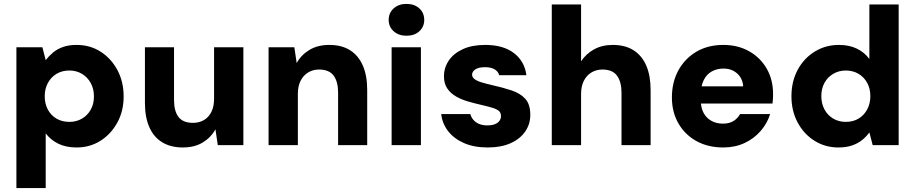

<svg xmlns="http://www.w3.org/2000/svg" viewBox="-20 -743 4685 983"><path d="M64 220V-501H197L214 -435Q230 -456 251.5 -474Q273 -492 302.5 -502.5Q332 -513 372 -513Q441 -513 495 -478.5Q549 -444 581 -384.5Q613 -325 613 -249Q613 -174 580.5 -115Q548 -56 494 -22Q440 12 372 12Q318 12 279 -7Q240 -26 214 -60V220ZM335 -119Q371 -119 399.5 -135.5Q428 -152 444.5 -181.5Q461 -211 461 -249Q461 -288 444.5 -318Q428 -348 399.5 -365Q371 -382 335 -382Q298 -382 269.5 -365Q241 -348 225 -318Q209 -288 209 -250Q209 -212 225 -182Q241 -152 269.5 -135.5Q298 -119 335 -119Z M916 12Q854 12 810.5 -14.5Q767 -41 744.5 -92Q722 -143 722 -217V-501H871V-231Q871 -174 894 -144Q917 -114 968 -114Q1000 -114 1024.5 -128.5Q1049 -143 1062.5 -170.5Q1076 -198 1076 -237V-501H1226V0H1095L1083 -81Q1060 -39 1018 -13.5Q976 12 916 12Z M1355 0V-501H1487L1499 -420Q1521 -461 1563.5 -487Q1606 -513 1666 -513Q1729 -513 1772 -486Q1815 -459 1837.5 -407.5Q1860 -356 1860 -283V0H1711V-269Q1711 -325 1688 -356Q1665 -387 1613 -387Q1582 -387 1557.5 -372Q1533 -357 1519 -329.5Q1505 -302 1505 -263V0Z M1985 0V-501H2135V0ZM2061 -560Q2021 -560 1995.5 -583Q1970 -606 1970 -641Q1970 -677 1995.5 -700Q2021 -723 2061 -723Q2102 -723 2127 -700Q2152 -677 2152 -641Q2152 -606 2127 -583Q2102 -560 2061 -560Z M2477 12Q2407 12 2355.5 -10.5Q2304 -33 2274 -72Q2244 -111 2239 -159H2388Q2392 -143 2403.5 -129.5Q2415 -116 2433 -108.5Q2451 -101 2474 -101Q2499 -101 2514.5 -107.5Q2530 -114 2537.5 -125Q2545 -136 2545 -148Q2545 -166 2533.5 -175.5Q2522 -185 2500 -191.5Q2478 -198 2448 -205Q2413 -213 2378 -223Q2343 -233 2315 -249Q2287 -265 2270 -290Q2253 -315 2253 -352Q2253 -397 2278 -433.5Q2303 -470 2350 -491.5Q2397 -513 2464 -513Q2557 -513 2611.5 -471Q2666 -429 2675 -358H2536Q2530 -378 2511.5 -388.5Q2493 -399 2463 -399Q2431 -399 2414 -388Q2397 -377 2397 -360Q2397 -348 2409 -338.5Q2421 -329 2443.5 -322Q2466 -315 2496 -308Q2555 -295 2599.5 -280Q2644 -265 2669.5 -237Q2695 -209 2695 -155Q2695 -107 2668.5 -69Q2642 -31 2593.5 -9.5Q2545 12 2477 12Z M2805 0V-720H2955V-429Q2980 -467 3021 -490Q3062 -513 3117 -513Q3181 -513 3224 -485.5Q3267 -458 3289 -406.5Q3311 -355 3311 -282V0H3162V-268Q3162 -324 3139 -355.5Q3116 -387 3064 -387Q3033 -387 3008 -372Q2983 -357 2969 -329Q2955 -301 2955 -262V0Z M3683 12Q3605 12 3546 -20.5Q3487 -53 3453.5 -111Q3420 -169 3420 -244Q3420 -322 3453 -382.5Q3486 -443 3545 -478Q3604 -513 3683 -513Q3758 -513 3815.5 -480.5Q3873 -448 3905.5 -391.5Q3938 -335 3938 -261Q3938 -251 3937.5 -238.5Q3937 -226 3935 -213H3526V-301H3785Q3782 -342 3754 -367Q3726 -392 3684 -392Q3651 -392 3624.5 -377.5Q3598 -363 3583 -333Q3568 -303 3568 -257V-228Q3568 -193 3581.5 -166.5Q3595 -140 3621 -125Q3647 -110 3681 -110Q3714 -110 3735.5 -123.5Q3757 -137 3769 -159H3923Q3908 -111 3874 -72Q3840 -33 3791.5 -10.5Q3743 12 3683 12Z M4272 12Q4205 12 4150.5 -22Q4096 -56 4064 -115.5Q4032 -175 4032 -250Q4032 -326 4064 -385.5Q4096 -445 4151.5 -479Q4207 -513 4275 -513Q4328 -513 4367 -494Q4406 -475 4431 -441V-720H4581V0H4448L4431 -65Q4416 -44 4394.5 -26.5Q4373 -9 4343 1.5Q4313 12 4272 12ZM4310 -119Q4348 -119 4376 -136Q4404 -153 4420 -183Q4436 -213 4436 -251Q4436 -289 4420 -318.5Q4404 -348 4375.5 -365Q4347 -382 4310 -382Q4275 -382 4246 -365Q4217 -348 4201 -318.5Q4185 -289 4185 -251Q4185 -213 4201 -183Q4217 -153 4245.5 -136Q4274 -119 4310 -119Z"/></svg>

Font: DM Sans 18pt Black
Style: Regular
Weight: 900
Designer: Colophon Foundry, Jonny Pinhorn
Foundry: Colophon Foundry
Version: Version 4.004;gftools[0.9.30]